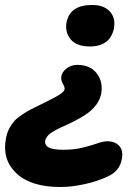

<svg xmlns="http://www.w3.org/2000/svg" viewBox="-76 -561 541 773"><path d="M285.2 -374Q231.9 -374 208.3 -403.1Q184.6 -432.1 191.9 -471.2Q205.6 -541 294.9 -541Q342.3 -541 366.2 -514.9Q390.1 -488.8 382.8 -446.8Q367.7 -374 285.2 -374ZM167 191.9Q47.9 191.9 -10.5 136.2Q-68.8 80.6 -51.8 -4.9Q-47.9 -26.4 -38.6 -43.9Q-29.3 -61.5 -18.3 -73.7Q-7.3 -85.9 12 -98.9Q31.2 -111.8 46.9 -119.9Q62.5 -127.9 89.8 -141.1Q146.5 -168.9 164.6 -180.7Q182.6 -192.4 184.1 -202.1Q185.5 -208.5 177 -224.1Q168.5 -239.7 170.9 -253.9Q173.8 -271.5 192.1 -285.6Q210.4 -299.8 235.8 -299.8Q287.6 -299.8 314 -264.9Q340.3 -230 331.1 -182.1Q323.7 -147.9 293.7 -119.4Q263.7 -90.8 191.9 -58.1Q142.6 -36.6 126 -23.4Q109.4 -10.3 106 4.9Q103 23.4 120.1 32.7Q137.2 42 180.2 42Q222.2 42 256.6 33.4Q291 24.9 315.2 16.4Q339.4 7.8 356 7.8Q388.2 7.8 404.8 27.1Q421.4 46.4 414.1 81.1Q405.3 128.4 356.9 149.9Q316.9 168.9 264.6 180.4Q212.4 191.9 167 191.9Z"/></svg>

Font: Shantell Sans Irregular Bouncy
Style: Bold Italic
Weight: 700
Italic angle: -11.31°
Designer: Stephen Nixon, Anya Danilova, Shantell Martin
Foundry: Arrow Type
Version: Version 1.006;[9816181b4]